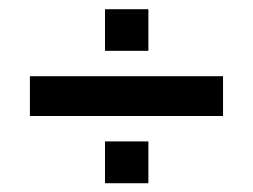

<svg xmlns="http://www.w3.org/2000/svg" viewBox="-20 -584 562 427"><path d="M46.5 -326V-414.5H476V-326ZM213.5 -471V-563.5H310V-471ZM213.5 -176.5V-269.5H310V-176.5Z"/></svg>

Font: Big Shoulders Text Thin
Style: Bold
Weight: 700
Version: Version 2.002